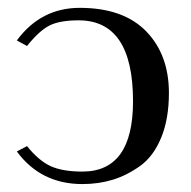

<svg xmlns="http://www.w3.org/2000/svg" viewBox="-20 -459 486 489"><path d="M189.9 -22Q318.8 -22 318.8 -201.2Q318.8 -407.2 180.2 -407.2Q131.3 -407.2 105.2 -393.6Q79.1 -379.9 48.8 -341.8L22.9 -356Q84 -439 183.1 -439Q293.9 -439 352.1 -379.4Q410.2 -319.8 410.2 -222.2Q410.2 -156.2 390.6 -108.6Q371.1 -61 337.2 -36.6Q303.2 -12.2 267.1 -1.2Q231 9.8 189.9 9.8Q84 9.8 22.9 -73.2L48.8 -86.9Q78.6 -49.8 108.9 -35.9Q139.2 -22 189.9 -22Z"/></svg>

Font: Linux Libertine Display
Style: Regular
Weight: 400
Designer: Philipp H. Poll
Foundry: Philipp H. Poll
Version: Version 5.0.9